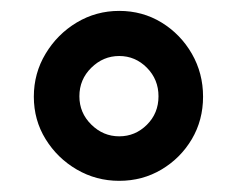

<svg xmlns="http://www.w3.org/2000/svg" viewBox="-20 -746 431 349"><path d="M196.7 -417.3Q154.8 -417.3 119.5 -437.9Q84.2 -458.5 62.9 -493.1Q41.5 -527.7 41.5 -570.3Q41.5 -612.9 62.9 -648.4Q84.2 -683.9 119.5 -705.1Q154.8 -726.2 196.7 -726.2Q239 -726.2 273.6 -705.1Q308.2 -683.9 328.7 -648.4Q349.1 -612.9 349.1 -570.3Q349.1 -527.7 328.7 -493.1Q308.2 -458.5 273.6 -437.9Q239 -417.3 196.7 -417.3ZM196.7 -498.2Q225.9 -498.2 247 -519.2Q268.1 -540.1 268.1 -571Q268.1 -601.6 247 -622.9Q225.9 -644.2 196.7 -644.2Q167.6 -644.2 146 -622.9Q124.3 -601.6 124.3 -571Q124.3 -540.8 146 -519.5Q167.6 -498.2 196.7 -498.2Z"/></svg>

Font: Interface
Style: Bold
Weight: 700
Designer: Rasmus Andersson
Foundry: rsms
Version: Version 1.8